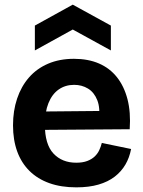

<svg xmlns="http://www.w3.org/2000/svg" viewBox="-20 -792 617 826"><path d="M308 14Q243 14 192.5 -4Q142 -22 107 -56.5Q72 -91 54 -140.5Q36 -190 36 -253Q36 -315 53.5 -367.5Q71 -420 104.5 -458.5Q138 -497 187 -518Q236 -539 298 -539Q359 -539 405.5 -519Q452 -499 483 -460Q514 -421 528.5 -365Q543 -309 538 -236L129 -233V-312L453 -315L405 -274Q412 -327 398.5 -361Q385 -395 358.5 -411Q332 -427 299 -427Q261 -427 232.5 -407Q204 -387 188.5 -348.5Q173 -310 173 -256Q173 -171 210 -131.5Q247 -92 308 -92Q336 -92 355.5 -99.5Q375 -107 387.5 -119Q400 -131 407 -146Q414 -161 418 -177L544 -151Q537 -114 519.5 -84Q502 -54 473.5 -32Q445 -10 404 2Q363 14 308 14ZM130 -575V-682L293 -772L457 -682V-575L293 -665Z"/></svg>

Font: Bricolage Grotesque 48pt Condensed ExtraBold
Style: Bold
Weight: 700
Version: Version 1.000;gftools[0.9.30]